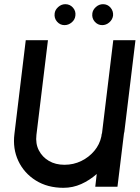

<svg xmlns="http://www.w3.org/2000/svg" viewBox="-20 -892 667 917"><path d="M466 -254H467L521 -700H627L574 -263Q573 -258 572 -254L541 0H435L442 -61Q408 -31 368 -13Q328 5 283 5Q207 5 151 -30Q95 -65 67.5 -123.5Q40 -182 49 -253L103 -700H209L154 -248Q149 -206 165.5 -174Q182 -142 213.5 -123.5Q245 -105 288 -105Q331 -105 368 -123Q405 -141 430.5 -171.5Q456 -202 464 -240ZM288 -772Q267 -772 252.5 -788.5Q238 -805 241 -828Q243 -845 258 -858.5Q273 -872 292 -872Q314 -872 328.5 -855.5Q343 -839 340 -817Q338 -798 322.5 -785Q307 -772 288 -772ZM468 -772Q447 -772 432.5 -788.5Q418 -805 421 -828Q423 -845 438 -858.5Q453 -872 472 -872Q494 -872 508 -855.5Q522 -839 520 -817Q517 -798 502 -785Q487 -772 468 -772Z"/></svg>

Font: Kulim Park SemiBold
Style: Italic
Weight: 600
Italic angle: -8°
Designer: Noponies / Dale Sattler
Foundry: Noponies
Version: Version 1.000; ttfautohint (v1.8.3)